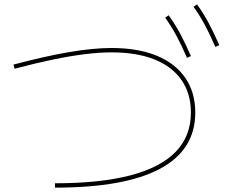

<svg xmlns="http://www.w3.org/2000/svg" viewBox="-20 -865 1040 880"><path d="M232 -25Q440 -25 578.5 -61.5Q717 -98 786 -170Q855 -242 855 -349Q855 -436 812 -498Q769 -560 688 -592.5Q607 -625 491 -625Q437 -625 371 -617Q305 -609 225 -592.5Q145 -576 47 -550L42 -569Q189 -608 298.5 -626.5Q408 -645 491 -645Q612 -645 697.5 -610Q783 -575 829 -508.5Q875 -442 875 -349Q875 -178 713.5 -91.5Q552 -5 232 -5ZM837 -600Q812 -658 788.5 -701.5Q765 -745 737 -784L753 -795Q784 -752 808 -706.5Q832 -661 855 -608ZM967 -650Q942 -708 918.5 -751.5Q895 -795 867 -834L883 -845Q914 -802 938 -756.5Q962 -711 985 -658Z"/></svg>

Font: M PLUS 1 Thin Thin
Style: Regular
Weight: 250
Version: Version 1.001